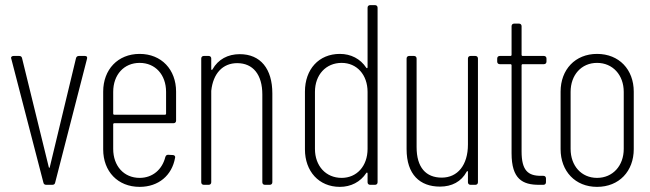

<svg xmlns="http://www.w3.org/2000/svg" viewBox="-20 -720 2533 748"><path d="M160 0H184C190 0 194 -3 195 -9L319 -491C321 -498 318 -502 311 -502H287C281 -502 277 -498 276 -493L174 -69C173 -65 171 -65 170 -69L66 -493C65 -499 61 -502 55 -502H33C27 -502 23 -499 23 -494C23 -493 24 -492 24 -491L149 -9C150 -3 154 0 160 0Z M666 -250V-363C666 -449 609 -510 524 -510C439 -510 382 -449 382 -363V-138C382 -52 439 8 524 8C598 8 650 -37 662 -105C664 -112 659 -116 653 -116L635 -117C629 -117 626 -114 624 -108C612 -60 575 -27 524 -27C463 -27 421 -73 421 -140V-236C421 -238 423 -240 425 -240H656C662 -240 666 -244 666 -250ZM524 -475C585 -475 627 -429 627 -362V-277C627 -275 625 -273 623 -273H425C423 -273 421 -275 421 -277V-362C421 -429 463 -475 524 -475Z M914 -509C868 -509 830 -489 808 -450C806 -446 803 -447 803 -451V-492C803 -498 799 -502 793 -502H774C768 -502 764 -498 764 -492V-10C764 -4 768 0 774 0H793C799 0 803 -4 803 -10V-366C810 -434 848 -474 904 -474C966 -474 1002 -429 1002 -352V-10C1002 -4 1006 0 1012 0H1031C1037 0 1041 -4 1041 -10V-356C1041 -452 995 -509 914 -509Z M1412 -690V-458C1412 -454 1409 -453 1407 -456C1384 -491 1347 -510 1304 -510C1222 -510 1168 -450 1168 -363V-138C1168 -53 1222 8 1304 8C1347 8 1384 -11 1407 -46C1409 -49 1412 -48 1412 -44V-10C1412 -4 1416 0 1422 0H1441C1447 0 1451 -4 1451 -10V-690C1451 -696 1447 -700 1441 -700H1422C1416 -700 1412 -696 1412 -690ZM1311 -27C1250 -27 1207 -73 1207 -140V-362C1207 -429 1250 -475 1311 -475C1370 -475 1412 -429 1412 -362V-140C1412 -73 1370 -27 1311 -27Z M1803 -492V-157C1803 -77 1763 -28 1701 -28C1639 -28 1603 -68 1603 -147V-492C1603 -498 1599 -502 1593 -502H1574C1568 -502 1564 -498 1564 -492V-139C1564 -40 1616 7 1694 7C1740 7 1777 -12 1798 -51C1800 -55 1803 -54 1803 -50V-10C1803 -4 1807 0 1813 0H1832C1838 0 1842 -4 1842 -10V-492C1842 -498 1838 -502 1832 -502H1813C1807 -502 1803 -498 1803 -492Z M2109 -480V-492C2109 -498 2105 -502 2099 -502H2016C2014 -502 2012 -504 2012 -506V-618C2012 -624 2008 -628 2002 -628H1983C1977 -628 1973 -624 1973 -618V-506C1973 -504 1971 -502 1969 -502H1927C1921 -502 1917 -498 1917 -492V-480C1917 -474 1921 -470 1927 -470H1969C1971 -470 1973 -468 1973 -466V-123C1973 -22 2016 0 2080 0H2097C2103 0 2107 -4 2107 -10V-25C2107 -31 2103 -35 2097 -35H2087C2037 -35 2012 -56 2012 -130V-466C2012 -468 2014 -470 2016 -470H2099C2105 -470 2109 -474 2109 -480Z M2306 8C2392 8 2449 -53 2449 -139V-363C2449 -449 2392 -510 2306 -510C2221 -510 2164 -449 2164 -363V-139C2164 -53 2221 8 2306 8ZM2306 -27C2245 -27 2203 -74 2203 -140V-362C2203 -428 2245 -475 2306 -475C2367 -475 2410 -428 2410 -362V-140C2410 -74 2367 -27 2306 -27Z"/></svg>

Font: Barlow Condensed ExtraLight
Style: Regular
Weight: 275
Width: 3
Designer: Jeremy Tribby
Foundry: Tribby Type
Version: Version 1.422;hotconv 1.0.109;makeotfexe 2.5.65596